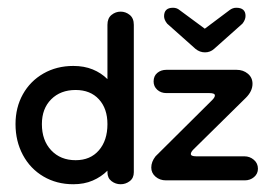

<svg xmlns="http://www.w3.org/2000/svg" viewBox="-20 -465 695 495"><path d="M169 10Q126 10 92 -10Q58 -30 39 -65.5Q20 -101 20 -145Q20 -188 39 -222Q58 -256 92 -275.5Q126 -295 169 -295Q197 -295 219 -286Q241 -277 257 -261V-401Q257 -418 267.5 -426.5Q278 -435 291 -435Q304 -435 314.5 -426.5Q325 -418 325 -401V-21Q325 -6 314.5 2Q304 10 291 10Q278 10 267.5 2Q257 -6 257 -21V-25Q241 -9 219 0.5Q197 10 169 10ZM175 -52Q213 -52 235 -77.5Q257 -103 257 -145Q257 -185 235 -209Q213 -233 175 -233Q136 -233 112 -209Q88 -185 88 -145Q88 -103 112 -77.5Q136 -52 175 -52ZM408 0Q392 0 381 -9.5Q370 -19 370 -33Q370 -48 381 -62L527 -207Q534 -214 534 -219Q534 -225 520 -225H409Q395 -225 385.5 -233.5Q376 -242 376 -255Q376 -269 385.5 -277Q395 -285 409 -285H590Q607 -285 619 -275Q631 -265 631 -249Q631 -230 614 -213L479 -80Q472 -73 472 -68Q472 -62 486 -62H610Q624 -62 634.5 -53Q645 -44 645 -30Q645 -17 635 -8.5Q625 0 611 0ZM426 -445Q436 -445 443 -439L508 -391L572 -439Q580 -445 589 -445Q613 -445 613 -424Q613 -414 605 -404L532 -339Q522 -330 508.5 -330Q495 -330 484 -339L411 -404Q403 -414 403 -423Q403 -445 426 -445Z"/></svg>

Font: Dongle
Style: Regular
Weight: 400
Designer: Yanghee Ryu
Foundry: Yanghee Ryu
Version: Version 2.000